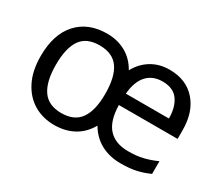

<svg xmlns="http://www.w3.org/2000/svg" viewBox="-103 -772 1151 1008"><g transform="rotate(30 473.0 -267.5)"><path d="M677 -545Q778 -545 836 -479.5Q894 -414 894 -304V-251H538Q540 -155 581.5 -110Q623 -65 700 -65Q753 -65 791.5 -74.5Q830 -84 870 -102V-25Q830 -7 791 1.5Q752 10 699 10Q631 10 579 -18Q527 -46 495 -101Q464 -46 413 -18Q362 10 296 10Q226 10 171.5 -22.5Q117 -55 85.5 -117.5Q54 -180 54 -269Q54 -401 119.5 -473Q185 -545 299 -545Q362 -545 412 -517Q462 -489 492 -435Q521 -488 568.5 -516.5Q616 -545 677 -545ZM676 -473Q616 -473 581 -434Q546 -395 540 -321H801Q801 -390 771 -431.5Q741 -473 676 -473ZM295 -472Q216 -472 181 -421Q146 -370 146 -269Q146 -168 182 -115.5Q218 -63 297 -63Q375 -63 411 -114Q447 -165 447 -265Q447 -369 410.5 -420.5Q374 -472 295 -472Z"/></g></svg>

Font: RS Noto Sans
Style: Regular
Weight: 400
Designer: Monotype Design Team
Foundry: Monotype Imaging Inc.
Version: Version 3.10